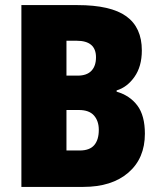

<svg xmlns="http://www.w3.org/2000/svg" viewBox="-20 -734 633 754"><path d="M284 -714Q415 -714 476 -670Q537 -626 537 -536Q537 -473 508 -432Q479 -391 438 -379V-374Q490 -359 519.5 -319.5Q549 -280 549 -209Q549 -112 484 -56Q419 0 307 0H64V-714ZM285 -437Q321 -437 339 -456Q357 -475 357 -509Q357 -574 281 -574H241V-437ZM241 -302V-143H293Q332 -143 350 -164Q368 -185 368 -224Q368 -259 349 -280.5Q330 -302 290 -302Z"/></svg>

Font: Noto Sans Tamil Condensed Black
Style: Regular
Weight: 900
Width: 3
Designer: Jelle Bosma - Monotype Design Team
Foundry: Monotype Imaging Inc.
Version: Version 2.004; ttfautohint (v1.8.4.7-5d5b)